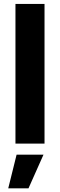

<svg xmlns="http://www.w3.org/2000/svg" viewBox="-20 -748 312 1000"><path d="M211.9 -727.5V0H60.5V-727.5ZM22.9 232.9 66.4 57.6H206.5L128.4 232.9Z"/></svg>

Font: Konkhmer Sleokchher
Style: Regular
Weight: 400
Designer: Suon May Sophanith
Version: Version 1.000; ttfautohint (v1.8.4.7-5d5b);gftools[0.9.23]